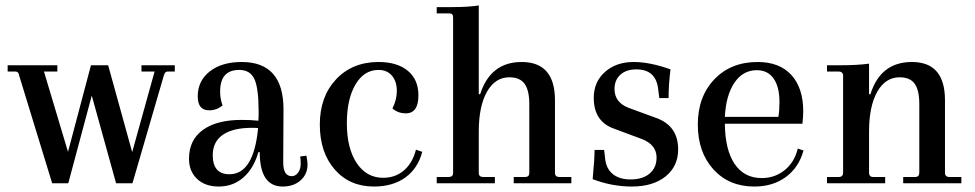

<svg xmlns="http://www.w3.org/2000/svg" viewBox="-20 -671 3571 703"><path d="M171 0 50 -395Q48 -409 37 -409H8V-432H190V-409H141L229 -115L313 -432H376L464 -114L546 -409H498V-432H620V-409H593Q584 -409 580 -395L465 0H405L316 -321L230 0Z M781 12Q731 12 701.5 -16Q672 -44 672 -90Q672 -158 722.5 -195Q773 -232 865 -232Q899 -232 926 -229Q927 -239 927 -261Q927 -348 911.5 -381.5Q896 -415 856 -415Q786 -415 786 -336Q786 -308 795 -285Q773 -267 746 -267Q704 -267 704 -318Q704 -375 748 -409.5Q792 -444 865 -444Q1018 -444 1018 -271L1017 -77Q1017 -26 1048 -26Q1062 -26 1071.5 -39Q1081 -52 1081 -71Q1081 -89 1079 -98L1102 -101Q1106 -79 1106 -69Q1106 -33 1080.5 -10.5Q1055 12 1015 12Q931 12 931 -114H926Q909 -54 871 -21Q833 12 781 12ZM759 -103Q759 -33 820 -33Q909 -33 925 -202Q918 -203 903 -203Q833 -203 796 -177.5Q759 -152 759 -103Z M1349 12Q1260 12 1205.5 -50.5Q1151 -113 1151 -215Q1151 -317 1210.5 -380.5Q1270 -444 1366 -444Q1434 -444 1473 -412Q1512 -380 1512 -322Q1512 -256 1466 -256Q1437 -256 1417 -274Q1433 -306 1433 -338Q1433 -373 1415 -394Q1397 -415 1366 -415Q1313 -415 1281.5 -361.5Q1250 -308 1250 -220Q1250 -128 1286 -74Q1322 -20 1383 -20Q1428 -20 1459.5 -47.5Q1491 -75 1503 -123L1526 -115Q1510 -54 1464 -21Q1418 12 1349 12Z M1579 0V-23H1623Q1639 -23 1639 -38V-608Q1639 -622 1625 -622H1579V-645H1635Q1695 -645 1733 -651V-326H1738Q1776 -444 1890 -444Q2012 -444 2012 -304V-38Q2012 -23 2028 -23H2072V0H1861V-23H1903Q1918 -23 1918 -38V-289Q1918 -341 1900.5 -364.5Q1883 -388 1845 -388Q1793 -388 1763 -335Q1733 -282 1733 -189V-38Q1733 -23 1749 -23H1792V0Z M2293 12Q2221 12 2150 -15Q2157 -89 2157 -122H2192L2196 -88Q2200 -53 2224 -33.5Q2248 -14 2289 -14Q2333 -14 2358.5 -35.5Q2384 -57 2384 -94Q2384 -141 2330 -162L2228 -200Q2154 -226 2154 -313Q2154 -371 2195 -407.5Q2236 -444 2300 -444Q2360 -444 2435 -417Q2428 -362 2428 -312H2394L2390 -344Q2382 -417 2310 -417Q2273 -417 2251.5 -397.5Q2230 -378 2230 -345Q2230 -296 2282 -276L2383 -239Q2463 -210 2463 -124Q2463 -62 2417 -25Q2371 12 2293 12Z M2742 12Q2649 12 2592 -51Q2535 -114 2535 -215Q2535 -317 2595.5 -380.5Q2656 -444 2754 -444Q2834 -444 2877.5 -396.5Q2921 -349 2921 -263Q2921 -245 2918 -218H2634Q2635 -122 2670 -70.5Q2705 -19 2769 -19Q2817 -19 2853 -48Q2889 -77 2901 -127L2922 -120Q2905 -58 2857.5 -23Q2810 12 2742 12ZM2751 -414Q2700 -414 2669 -368Q2638 -322 2634 -243H2830Q2834 -267 2834 -297Q2834 -353 2812.5 -383.5Q2791 -414 2751 -414Z M3008 0V-23H3051Q3067 -23 3067 -39V-393Q3067 -409 3051 -409H3008V-432H3055Q3120 -432 3162 -438V-326H3167Q3204 -444 3319 -444Q3440 -444 3440 -304V-39Q3440 -23 3456 -23H3500V0H3287V-23H3331Q3346 -23 3346 -39V-289Q3346 -341 3329 -364.5Q3312 -388 3274 -388Q3222 -388 3192 -335Q3162 -282 3162 -189V-39Q3162 -23 3177 -23H3221V0Z"/></svg>

Font: Arapey
Style: Regular
Weight: 400
Designer: Eduardo Rodriguez Tunni
Foundry: Eduardo Rodriguez Tunni
Version: Version 4.000